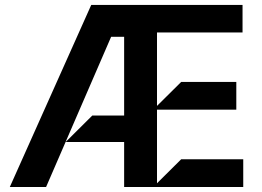

<svg xmlns="http://www.w3.org/2000/svg" viewBox="-20 -747 1046 767"><path d="M607.2 -14.9 703.8 -110.8H951.7V0H475.9V-179.7H242.2L348.7 -285.5H475.9V-600.1H424L164.1 0H19.2L344.5 -727.3H948.9V-617.2H607.2V-323.9L703.8 -419.7H924V-308.9H607.2Z"/></svg>

Font: Riot Sans
Style: Bold
Weight: 600
Designer: Rasmus Andersson
Foundry: rsms
Version: Version 4.001